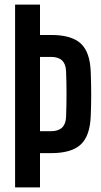

<svg xmlns="http://www.w3.org/2000/svg" viewBox="-20 -820 442 840"><path d="M46 0V-800H155V-667H204Q293 -667 333.5 -629.5Q374 -592 377 -505Q379 -450 379 -405.5Q379 -361 377 -313Q374 -226 333.5 -188Q293 -150 203 -150H155V0ZM155 -246H203Q266 -246 269 -307Q271 -355 271 -408.5Q271 -462 269 -510Q266 -571 204 -571H155Z"/></svg>

Font: Big Shoulders Display
Style: Bold
Weight: 700
Designer: Patric King
Foundry: XO Type Co
Version: Version 1.000; ttfautohint (v1.8.2)